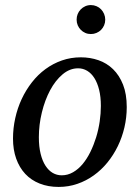

<svg xmlns="http://www.w3.org/2000/svg" viewBox="-20 -718 546 750"><path d="M374 -304.2Q374 -339.8 367.2 -367.2Q360.4 -394.5 348.6 -413.1Q336.9 -431.6 320.6 -441.4Q304.2 -451.2 285.2 -451.2Q252.4 -451.2 224.4 -427.5Q196.3 -403.8 175.8 -365.5Q155.3 -327.1 143.6 -279.1Q131.8 -231 131.8 -182.1Q131.8 -145 138.7 -117.2Q145.5 -89.4 157.7 -70.6Q169.9 -51.8 186 -42.5Q202.1 -33.2 221.2 -33.2Q244.6 -33.2 265.4 -45.2Q286.1 -57.1 303 -77.4Q319.8 -97.7 333 -124.5Q346.2 -151.4 355.5 -181.4Q364.7 -211.4 369.4 -243.2Q374 -274.9 374 -304.2ZM475.1 -299.8Q475.1 -259.3 466.1 -220.5Q457 -181.6 440.2 -147Q423.3 -112.3 399.7 -83.3Q376 -54.2 346.4 -33Q316.9 -11.7 282.2 0.2Q247.6 12.2 209 12.2Q168 12.2 134.8 -1Q101.6 -14.2 78.6 -38.8Q55.7 -63.5 43.2 -98.4Q30.8 -133.3 30.8 -176.8Q30.8 -217.3 39.6 -256.6Q48.3 -295.9 64.7 -331.1Q81.1 -366.2 104.5 -396.2Q127.9 -426.3 157.5 -448Q187 -469.7 221.9 -481.9Q256.8 -494.1 295.9 -494.1Q332 -494.1 364.5 -482.9Q397 -471.7 421.6 -447.8Q446.3 -423.8 460.7 -387.2Q475.1 -350.6 475.1 -299.8ZM391.1 -641.1Q391.1 -629.4 386.7 -619.1Q382.3 -608.9 374.8 -601.3Q367.2 -593.8 356.9 -589.4Q346.7 -585 335 -585Q323.2 -585 313.2 -589.4Q303.2 -593.8 295.7 -601.3Q288.1 -608.9 283.7 -619.1Q279.3 -629.4 279.3 -641.1Q279.3 -652.8 283.4 -663.1Q287.6 -673.3 295.2 -681.2Q302.7 -689 313 -693.6Q323.2 -698.2 335 -698.2Q346.7 -698.2 356.9 -693.8Q367.2 -689.5 374.8 -681.6Q382.3 -673.8 386.7 -663.3Q391.1 -652.8 391.1 -641.1Z"/></svg>

Font: Charis SIL
Style: Italic
Weight: 400
Italic angle: -11°
Foundry: SIL International
Version: Version 4.112